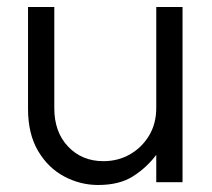

<svg xmlns="http://www.w3.org/2000/svg" viewBox="-20 -520 606 548"><path d="M260 8Q209 8 163 -16.5Q117 -41 88.5 -89.5Q60 -138 60 -209V-500H135V-211Q135 -143 174.5 -101.5Q214 -60 275 -60Q317 -60 351 -79.5Q385 -99 405.5 -133Q426 -167 426 -212V-500H501V0H426V-78Q399 -42 360 -17Q321 8 260 8Z"/></svg>

Font: Questrial
Style: Regular
Weight: 400
Designer: Joe Prince, Laura Meseguer
Foundry: Joe Prince, Laura Meseguer
Version: Version 2.000; ttfautohint (v1.8.3)